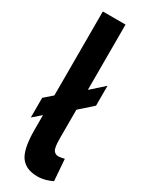

<svg xmlns="http://www.w3.org/2000/svg" viewBox="-199 -775 630 820"><g transform="rotate(30 115.5 -365.0)"><path d="M152 10Q97 10 70.5 -24.5Q44 -59 43 -151V-229L3 -194V-291L43 -326V-740H155V-418L219 -475V-377L155 -320V-179Q155 -134 163.5 -121.5Q172 -109 187 -109Q198 -109 217 -114L225 -8Q211 -1 192 4.5Q173 10 152 10Z"/></g></svg>

Font: Georama Condensed SemiBold
Style: Regular
Weight: 600
Width: 3
Designer: Jean-Baptiste Levee
Foundry: Production Type
Version: Version 1.000